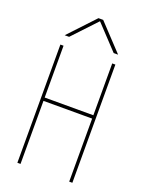

<svg xmlns="http://www.w3.org/2000/svg" viewBox="-173 -1032 846 1115"><g transform="rotate(20 250.0 -475.0)"><path d="M415 -790H387.7L251 -935.5H249L112.3 -790H85L235.4 -950.2H264.6ZM400.4 -730.5H419.9V0H400.4V-389.6H99.6V0H80.1V-730.5H99.6V-410.2H400.4Z"/></g></svg>

Font: Mgen+ 1m thin
Style: Regular
Weight: 100
Designer: [Source Han Sans]
Ryoko NISHIZUKA  (kana & ideographs); Paul D. Hunt (Latin, Greek & Cyrillic); Wenlong ZHANG  (bopomofo
Version: Version 1.059.20150602